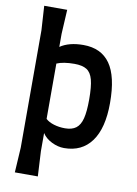

<svg xmlns="http://www.w3.org/2000/svg" viewBox="-105 -867 809 1135"><g transform="rotate(10 299.0 -300.0)"><path d="M549 -301Q549 -150 491.5 -71Q434 8 327 8Q290 8 252.5 -10.5Q215 -29 196 -59V50L204 200H66L75 50V-655L66 -800H204L196 -655V-576Q249 -612 335 -612Q442 -612 495.5 -536.5Q549 -461 549 -301ZM424 -301Q424 -378 413 -419Q402 -460 376 -476.5Q350 -493 302 -493Q235 -493 196 -476V-144Q214 -127 245.5 -117.5Q277 -108 312 -108Q354 -108 378.5 -126.5Q403 -145 413.5 -186.5Q424 -228 424 -301Z"/></g></svg>

Font: Farro Medium
Style: Regular
Weight: 500
Designer: Aceler Chua
Foundry: Grayscale Limited
Version: Version 1.101